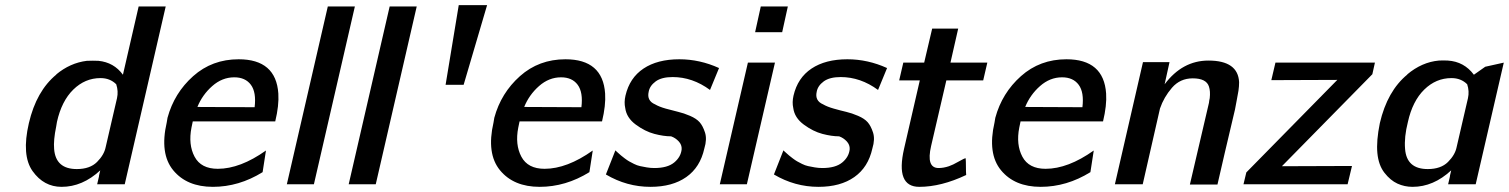

<svg xmlns="http://www.w3.org/2000/svg" viewBox="-20 -715 5855 745"><path d="M199 -426H198Q252 -471 317 -479Q341 -480 362 -479Q422 -473 457 -425L518 -690H623L464 0H357L364 -30V-32Q365 -35 365 -37L369 -54Q300 10 219 10Q150 10 106.5 -51Q63 -112 92 -237Q121 -362 199 -426ZM201 -242 198 -224Q187 -171 190 -137Q196 -59 278 -59Q329 -59 356.5 -86.5Q384 -114 390 -144Q398 -179 413 -243.5Q428 -308 434 -334Q440 -361 431 -388Q407 -412 370 -412Q310 -412 264.5 -367.5Q219 -323 201 -242Z M627 -240 630 -258Q656 -354 729.5 -419.5Q803 -485 906 -485Q1051 -485 1060 -352Q1063 -306 1048 -244H728Q727 -240 725.5 -232Q724 -224 723 -220Q710 -154 735 -107Q760 -60 825 -60Q912 -60 1012 -131L999 -47Q907 10 806 10Q705 10 652 -54.5Q599 -119 627 -240ZM746 -300 968 -299Q975 -357 953.5 -386Q932 -415 889 -415Q842 -415 803.5 -381Q765 -347 746 -300Z M1093 0 1252 -690H1357L1198 0Z M1333 0 1492 -690H1597L1438 0Z M1760 -695H1870L1779 -386H1709Z M1895 -240 1898 -258Q1924 -354 1997.5 -419.5Q2071 -485 2174 -485Q2319 -485 2328 -352Q2331 -306 2316 -244H1996Q1995 -240 1993.5 -232Q1992 -224 1991 -220Q1978 -154 2003 -107Q2028 -60 2093 -60Q2180 -60 2280 -131L2267 -47Q2175 10 2074 10Q1973 10 1920 -54.5Q1867 -119 1895 -240ZM2014 -300 2236 -299Q2243 -357 2221.5 -386Q2200 -415 2157 -415Q2110 -415 2071.5 -381Q2033 -347 2014 -300Z M2331 -38 2368 -132Q2367 -133 2367 -132Q2368 -131 2377 -123Q2386 -115 2390 -111.5Q2394 -108 2404 -100.5Q2414 -93 2421 -89Q2428 -85 2440 -79Q2452 -73 2463.5 -70.5Q2475 -68 2489.5 -65.5Q2504 -63 2519 -63Q2570 -63 2596 -84.5Q2622 -106 2625 -136Q2626 -153 2613.5 -166.5Q2601 -180 2584 -186Q2555 -186 2519 -195.5Q2483 -205 2447 -231.5Q2411 -258 2406 -296Q2401 -318 2407 -344Q2423 -413 2477 -449Q2531 -485 2616 -485Q2695 -485 2770 -451L2735 -366Q2667 -416 2590 -416Q2547 -416 2524 -399Q2501 -382 2497 -359Q2489 -324 2522 -310Q2537 -301 2563.5 -293.5Q2590 -286 2611.5 -281Q2633 -276 2657.5 -265.5Q2682 -255 2694.5 -241Q2707 -227 2715.5 -201Q2724 -175 2713 -139Q2697 -66 2643 -28Q2589 10 2504 10Q2412 10 2331 -38Z M2773 0 2882 -472H2987L2878 0ZM2910 -590 2932 -690H3037L3015 -590Z M2983 -38 3020 -132Q3019 -133 3019 -132Q3020 -131 3029 -123Q3038 -115 3042 -111.5Q3046 -108 3056 -100.5Q3066 -93 3073 -89Q3080 -85 3092 -79Q3104 -73 3115.5 -70.5Q3127 -68 3141.5 -65.5Q3156 -63 3171 -63Q3222 -63 3248 -84.5Q3274 -106 3277 -136Q3278 -153 3265.5 -166.5Q3253 -180 3236 -186Q3207 -186 3171 -195.5Q3135 -205 3099 -231.5Q3063 -258 3058 -296Q3053 -318 3059 -344Q3075 -413 3129 -449Q3183 -485 3268 -485Q3347 -485 3422 -451L3387 -366Q3319 -416 3242 -416Q3199 -416 3176 -399Q3153 -382 3149 -359Q3141 -324 3174 -310Q3189 -301 3215.5 -293.5Q3242 -286 3263.5 -281Q3285 -276 3309.5 -265.5Q3334 -255 3346.5 -241Q3359 -227 3367.5 -201Q3376 -175 3365 -139Q3349 -66 3295 -28Q3241 10 3156 10Q3064 10 2983 -38Z M3469 -403 3485 -472H3566L3597 -604H3698L3668 -472H3811L3795 -403H3652L3593 -149Q3573 -63 3622 -63Q3641 -63 3662 -70Q3677 -75 3699.5 -88Q3722 -101 3727 -101Q3728 -90 3728 -68Q3728 -46 3729 -36Q3632 10 3547 10Q3454 10 3488 -138L3549 -403Z M3839 -240 3842 -258Q3868 -354 3941.5 -419.5Q4015 -485 4118 -485Q4263 -485 4272 -352Q4275 -306 4260 -244H3940Q3939 -240 3937.5 -232Q3936 -224 3935 -220Q3922 -154 3947 -107Q3972 -60 4037 -60Q4124 -60 4224 -131L4211 -47Q4119 10 4018 10Q3917 10 3864 -54.5Q3811 -119 3839 -240ZM3958 -300 4180 -299Q4187 -357 4165.5 -386Q4144 -415 4101 -415Q4054 -415 4015.5 -381Q3977 -347 3958 -300Z M4306 0 4415 -474H4518L4499 -388Q4568 -480 4669 -480Q4784 -480 4788 -396Q4788 -380 4785.5 -363Q4783 -346 4778.5 -324.5Q4774 -303 4772 -290Q4726 -96 4704 1H4597L4671 -316Q4672 -326 4674 -334Q4677 -361 4671 -379Q4661 -411 4608 -411Q4559 -411 4527.5 -374.5Q4496 -338 4481 -294L4414 0Z M4805 0 4816 -46 5169 -405Q5127 -405 5041 -404.5Q4955 -404 4913 -404L4929 -472H5315L5305 -427L4954 -70Q4999 -70 5090 -70.5Q5181 -71 5226 -71L5209 0Z M5334 -237Q5363 -362 5441 -426H5440Q5497 -474 5563 -480Q5580 -481 5598 -480Q5661 -476 5699 -425L5743 -456L5815 -472L5706 0H5599L5606 -30V-32Q5607 -35 5607 -37L5611 -54Q5542 10 5461 10Q5430 10 5402.5 -2.5Q5375 -15 5352 -44.5Q5329 -74 5324.5 -121Q5320 -168 5334 -237ZM5443 -242Q5428 -183 5432 -137Q5438 -59 5520 -59Q5571 -59 5598.5 -86.5Q5626 -114 5632 -144Q5640 -179 5655 -243.5Q5670 -308 5676 -334Q5682 -361 5673 -388Q5649 -412 5612 -412Q5552 -412 5506.5 -367.5Q5461 -323 5443 -242Z"/></svg>

Font: Coval
Style: Medium Italic
Weight: 500
Foundry: Context Ltd
Version: Version 001.000